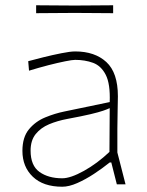

<svg xmlns="http://www.w3.org/2000/svg" viewBox="-20 -699 556 728"><path d="M216 9Q144 9 104.5 -28.8Q65 -66.5 65 -127Q65 -179 90 -209Q115 -239 151.8 -254Q188.5 -269 223 -276L396 -312Q398.5 -381 381 -415.2Q363.5 -449.5 332.8 -460.8Q302 -472 265 -472Q254 -472 226.8 -466.5Q199.5 -461 163.5 -451.8Q127.5 -442.5 90 -431L87 -467Q109 -473 144 -481.8Q179 -490.5 212.8 -497.2Q246.5 -504 265 -504Q339.5 -504 383.2 -463.8Q427 -423.5 427 -334Q427 -313 426 -279.2Q425 -245.5 425 -211V-121Q433 -90 440 -62.5Q447 -35 456 0H423L402 -83H396Q368 -60.5 336 -39.5Q304 -18.5 272.8 -4.8Q241.5 9 216 9ZM216 -23Q247.5 -23 298 -51Q348.5 -79 395 -123L396 -289Q386.5 -284.5 370.5 -279Q354.5 -273.5 323 -266Q291.5 -258.5 235 -248Q197.5 -241 166 -227.8Q134.5 -214.5 115.2 -190.5Q96 -166.5 96 -128Q96 -71 129.8 -47Q163.5 -23 216 -23ZM117 -649V-679Q150 -678.5 186.8 -678.5Q223.5 -678.5 263 -678Q303 -678.5 339.5 -678.5Q376 -678.5 409 -679V-649Q376 -649.5 339.5 -649.5Q303 -649.5 263 -650Q223.5 -649.5 186.8 -649.5Q150 -649.5 117 -649Z"/></svg>

Font: Commissioner Loud Thin
Style: Regular
Weight: 100
Designer: Kostas Bartsokas
Foundry: Kostas Bartsokas
Version: Version 1.000; ttfautohint (v1.8.3)